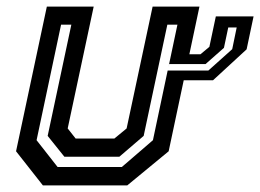

<svg xmlns="http://www.w3.org/2000/svg" viewBox="-20 -560 786 580"><path d="M632 -510.5H746L725 -411L623.5 -317.5H535L489.5 -103L364.5 0H109.5L28.5 -103L121.5 -540H263L184.5 -172L208.5 -141.5H325.5L362.5 -172L441 -540H582.5L552 -396H585.5L612.5 -418.5ZM154 -55.5H348L442 -136.5L486.5 -347L488.5 -355.5L516 -485.5H485.5L414 -149.5L340.5 -86.5H174.5L124 -149.5L195.5 -485.5H164.5L90.5 -136.5ZM669.5 -477 656.5 -415.5 601 -366.5H491L488.5 -355.5L486.5 -347H609.5L681.5 -411.5L695 -477Z"/></svg>

Font: Tourney Expanded SemiBold
Style: Italic
Weight: 600
Width: 7
Italic angle: -12°
Designer: Tyler Finck
Foundry: Etcetera Type Co
Version: Version 1.010; ttfautohint (v1.8.3)